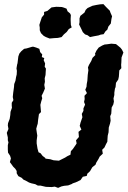

<svg xmlns="http://www.w3.org/2000/svg" viewBox="-20 -892 619 932"><path d="M262 20 246 14 231 16 203 15 194 13 177 9H164L151 2L133 -2L121 -6L105 -15L94 -20L85 -29L69 -37L61 -51V-62L54 -73L44 -83L34 -97L28 -105L33 -123L29 -136L19 -151L18 -166V-187L21 -201L18 -211V-225L13 -247L21 -266L18 -283L19 -294L27 -315L30 -334L31 -349L38 -369L37 -379V-393L45 -406L42 -421L44 -441L46 -455L48 -470L49 -484L55 -500L58 -518L61 -530L62 -548L60 -560L63 -578L65 -585L69 -618L74 -632L83 -643L97 -655L109 -657L136 -665H143L156 -661L171 -655L175 -639L185 -628L183 -615L195 -610L192 -600L199 -584L197 -568L203 -559L202 -546L201 -528L197 -512L198 -495L195 -480L198 -462L190 -443L182 -427L185 -415L180 -399L176 -383L177 -372L179 -348L169 -338L165 -310L163 -291L160 -282L156 -267L159 -246L161 -234L158 -210V-196L160 -184L162 -171L167 -153L177 -148L187 -135L199 -126L201 -122L224 -119L240 -114L266 -112L280 -119L296 -127L307 -134L322 -141L324 -158L334 -169L347 -188L352 -196L349 -211L363 -227L361 -252L375 -263L367 -281L371 -297L380 -323L377 -339L385 -354V-366L393 -384L388 -397L391 -411L390 -427L402 -440L394 -456L400 -471L401 -484L404 -500L405 -515L406 -529L409 -551L407 -565L412 -577L423 -596L429 -611L443 -625L441 -631L448 -646L459 -661L476 -671L488 -676L499 -677L520 -680L543 -678L553 -670L565 -660L572 -651L579 -637L570 -613L569 -589L568 -577L569 -561L559 -550L558 -534L557 -520L554 -506L543 -490L541 -469L538 -462L535 -442V-431L531 -414L533 -399L530 -385L522 -370L521 -354L520 -340L515 -328L517 -306L514 -292L508 -273L507 -250L503 -234L502 -221L501 -204L495 -193L487 -176L476 -165L479 -146L464 -132L458 -120L447 -102L444 -93L428 -80L417 -61L404 -49L401 -38L382 -34L371 -18L348 -7L333 -2L329 1L311 8L291 10L278 13ZM417 -712 405 -721 393 -725 382 -736 373 -755 364 -773 366 -784V-803L370 -815L390 -831L396 -844L405 -853L429 -864L448 -868L466 -871L482 -872L494 -859L503 -850L513 -840L516 -831L524 -813L521 -800L518 -778L506 -763L501 -748L492 -740L483 -726L469 -724L458 -720L436 -716ZM221 -705 203 -712 192 -718 179 -731 173 -745V-758L171 -771L175 -784L183 -808L194 -821V-834L210 -839L230 -856L253 -859L280 -858L290 -855L303 -850L308 -837L320 -827L324 -819L323 -802V-793L324 -771L328 -759L314 -751L304 -737L290 -725L279 -712L261 -708L243 -707Z"/></svg>

Font: Winky Rough SemiBold
Style: Italic
Weight: 600
Italic angle: -8.97852°
Designer: Simon Atzbach
Foundry: typofactur
Version: Version 1.206; ttfautohint (v1.8.4.7-5d5b)